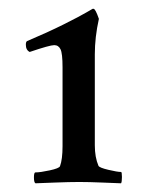

<svg xmlns="http://www.w3.org/2000/svg" viewBox="-20 -672 332 439"><path d="M39.1 -569.8Q39.1 -576.7 42 -578.1Q88.4 -597.7 125.5 -616.2Q162.6 -634.8 177 -643.3Q191.4 -651.9 191.9 -651.9H193.8Q198.2 -651.9 206.1 -628.9Q196.8 -586.9 196.8 -547.9V-339.8Q196.8 -312.5 205.1 -293Q207 -288.6 227.8 -283.7Q248.5 -278.8 256.8 -278.8Q258.8 -278.8 258.8 -267.3Q258.8 -255.9 256.8 -252.9Q244.1 -253.4 213.9 -254.6Q183.6 -255.9 161.1 -255.9Q138.7 -255.9 105.5 -254.6Q72.3 -253.4 61 -252.9Q57.6 -254.9 57.6 -266.4Q57.6 -277.8 61 -277.8Q72.3 -277.8 93.8 -282.5Q115.2 -287.1 117.2 -292Q123 -307.6 123 -337.9V-518.1Q123 -549.8 118.4 -559.3Q113.8 -568.8 104 -568.8Q93.8 -568.8 47.9 -553.2Q39.1 -557.6 39.1 -569.8Z"/></svg>

Font: Crimson
Style: Roman
Weight: 400
Version: Version 0.8